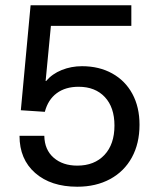

<svg xmlns="http://www.w3.org/2000/svg" viewBox="-20 -694 602 728"><path d="M173 -596 153 -387H155Q178 -414 214 -428.5Q250 -443 291 -443Q356 -443 405.5 -415.5Q455 -388 482 -338Q509 -288 509 -221Q509 -150 480 -97Q451 -44 397.5 -15Q344 14 273 14Q173 14 113.5 -38Q54 -90 54 -179H148Q149 -126 183.5 -96Q218 -66 273 -66Q338 -66 376 -106.5Q414 -147 414 -218Q414 -287 377.5 -326Q341 -365 278 -365Q228 -365 195 -340.5Q162 -316 150 -270L59 -276L96 -674H478V-596Z"/></svg>

Font: CST
Style: Regular
Weight: 400
Version: Version 1.00